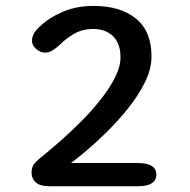

<svg xmlns="http://www.w3.org/2000/svg" viewBox="-20 -646 659 666"><path d="M505.5 -450Q505.5 -406.5 482.5 -360.2Q459.5 -314 423.8 -269.5Q388 -225 349 -186.8Q310 -148.5 276.8 -120.8Q243.5 -93 226 -80.5H458.5Q491 -80.5 506.8 -70Q522.5 -59.5 522.5 -40Q522.5 -21 506.8 -10.5Q491 0 458.5 0H151.5Q119 0 104.2 -13.2Q89.5 -26.5 89.5 -47Q89.5 -67.5 100.5 -80Q111.5 -92.5 133 -109Q159.5 -130.5 194 -161Q228.5 -191.5 264.2 -227.5Q300 -263.5 330.2 -302Q360.5 -340.5 379.2 -377.8Q398 -415 398 -447.5Q398 -494.5 372.5 -520Q347 -545.5 302.5 -545.5Q266.5 -545.5 237.5 -529Q208.5 -512.5 188.5 -491.5Q176 -480 163.2 -471.8Q150.5 -463.5 136.5 -463.5Q120.5 -463.5 105.8 -475.8Q91 -488 91 -505Q91 -531.5 121 -556.5Q150.5 -585 198 -605.2Q245.5 -625.5 305 -625.5Q397 -625.5 451.2 -581.8Q505.5 -538 505.5 -450Z"/></svg>

Font: Sono ExtraLight Monospace Medium
Style: Regular
Weight: 500
Version: Version 2.112